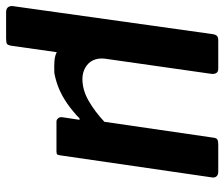

<svg xmlns="http://www.w3.org/2000/svg" viewBox="-74 -497 735 629"><g transform="rotate(90 293.5 -182.5)"><path d="M238 -85Q274 -85 309.5 -105.5Q345 -126 378 -157L430 -514Q431 -524 436 -527Q441 -530 452 -530H542Q552 -530 557 -524Q562 -518 560 -508L488 -13Q487 -5 485 -2.5Q483 0 475 0H377Q371 0 366.5 -5.5Q362 -11 363 -19L371 -72Q372 -77 368.5 -76Q365 -75 358 -67Q330 -42 306.5 -27.5Q283 -13 261.5 -5Q240 3 218 7Q194 8 177.5 6.5Q161 5 150 -1L129 147Q127 159 123 162Q119 165 105 165H19Q8 165 3 159Q-2 153 -1 143L91 -513Q93 -523 97.5 -526.5Q102 -530 112 -530H204Q214 -530 218 -524Q222 -518 221 -508L171 -157Q169 -136 176.5 -120Q184 -104 200.5 -94.5Q217 -85 238 -85Z"/></g></svg>

Font: Libre Franklin SemiBold
Style: Italic
Weight: 600
Italic angle: -8°
Designer: Pablo Impallari, Rodrigo Fuenzalida, Nhung Nguyen
Foundry: Impallari Type
Version: Version 3.000